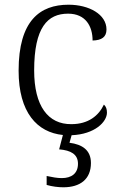

<svg xmlns="http://www.w3.org/2000/svg" viewBox="-20 -564 512 815"><path d="M249 231C320 231 366 197 366 128C366 73 329 49 275 42L284 10C383 6 434 -47 434 -86C434 -101 430 -112 421 -120C399 -73 355 -37 283 -37C184 -36 125 -114 125 -265C125 -448 182 -506 269 -506C344 -506 373 -452 373 -392C412 -393 432 -407 432 -439C432 -503 358 -544 271 -544C150 -544 59 -477 59 -264C59 -86 138 -2 247 9L231 70C281 74 311 91 311 131C311 172 284 192 242 192C222 192 202 188 178 183V221C202 228 228 231 249 231Z"/></svg>

Font: Noto Serif Devanagari Light
Style: Regular
Weight: 300
Designer: Universal Thirst, Indian Type Foundry and the Monotype Design Team
Foundry: Monotype Imaging Inc.
Version: Version 2.004